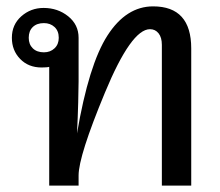

<svg xmlns="http://www.w3.org/2000/svg" viewBox="-20 -580 688 600"><path d="M133.8 0V-371.1Q131.3 -370.1 123.8 -369.6Q116.2 -369.1 109.9 -369.1Q68.8 -369.1 43 -395.8Q17.1 -422.4 17.1 -461.9Q17.1 -502.9 46.6 -529.1Q76.2 -555.2 116.2 -555.2Q160.6 -555.2 193.1 -529.1Q225.6 -502.9 225.6 -461.9V-325.7Q225.6 -306.6 224.4 -259.8Q223.1 -212.9 220.7 -163.1Q257.3 -378.4 315.9 -469.2Q374.5 -560.1 458.5 -560.1Q577.6 -560.1 577.6 -428.7V0H485.8V-439.9Q485.8 -462.9 475.6 -475.8Q465.3 -488.8 448.7 -488.8Q390.1 -488.8 307.9 -290.5Q225.6 -92.3 225.6 -31.7V0ZM69.8 -461.9Q69.8 -441.4 82.5 -429Q95.2 -416.5 117.2 -416.5Q137.2 -416.5 150.4 -429Q163.6 -441.4 163.6 -461.9Q163.6 -483.4 150.4 -495.6Q137.2 -507.8 117.2 -507.8Q95.2 -507.8 82.5 -495.6Q69.8 -483.4 69.8 -461.9Z"/></svg>

Font: Roboto Web
Style: Regular
Weight: 400
Designer: Google
Version: Version 1.200310; 2013